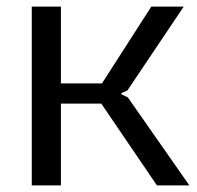

<svg xmlns="http://www.w3.org/2000/svg" viewBox="-20 -560 596 580"><path d="M76 -540H164V-308H288L437 -540H535L365 -287L347 -279V-275L366 -266L552 0H454L286 -247H164V0H76Z"/></svg>

Font: Encode Sans
Style: Regular
Weight: 400
Designer: Pablo Impallari, Andres Torresi
Foundry: Pablo Impallari, Andres Torresi
Version: Version 1.000; ttfautohint (v1.00) -l 8 -r 50 -G 200 -x 14 -